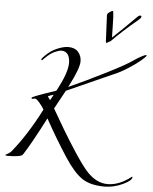

<svg xmlns="http://www.w3.org/2000/svg" viewBox="-81 -1271 1229 1543"><g transform="rotate(5 533.5 -500.0)"><path d="M737 -946Q731 -946 731 -954Q731 -976 726 -1059Q721 -1142 721 -1166Q721 -1175 725 -1180.5Q729 -1186 742 -1195Q757 -1206 764 -1206Q771 -1206 773 -1158Q774 -1136 774.5 -1105.5Q775 -1075 776 -1040.5Q777 -1006 777 -994H779Q855 -1065 968 -1178Q978 -1188 989 -1188Q998 -1188 998 -1178Q998 -1170 978 -1153Q849 -1045 769 -963Q767 -961 751 -953Q749 -952 746 -950.5Q743 -949 740.5 -947.5Q738 -946 737 -946ZM542 -780Q542 -722 468 -580Q463 -571 461 -566Q599 -628 758.5 -708.5Q918 -789 971 -828Q990 -842 1021.5 -859Q1053 -876 1063 -876Q1067 -876 1067 -872Q1067 -865 1032 -834.5Q997 -804 932.5 -762Q868 -720 803 -694L445 -534L363 -384Q379 -357 408.5 -306Q438 -255 455.5 -225.5Q473 -196 503 -147.5Q533 -99 565 -50Q641 65 680 105Q756 184 843 184Q935 184 1029 112Q1033 108 1037 108Q1039 108 1039 110Q1039 139 966.5 172.5Q894 206 821 206Q708 206 641.5 162.5Q575 119 499 4Q400 -148 317 -300Q206 -85 149 2Q144 10 136.5 14.5Q129 19 100 23.5Q71 28 20 28Q6 28 6 22Q6 20 12.5 17Q19 14 32 6Q45 -2 56 -16Q171 -157 279 -368Q263 -395 239 -422.5Q215 -450 203 -450Q200 -450 193 -448Q186 -446 183 -446Q175 -446 175 -454Q175 -463 369 -528Q451 -678 451 -758Q451 -802 433.5 -827Q416 -852 382 -852Q363 -852 328 -836.5Q293 -821 254 -782Q234 -762 232 -762Q226 -762 226 -768Q226 -774 248 -796Q292 -842 345 -864Q398 -886 434 -886Q488 -886 515 -854.5Q542 -823 542 -780ZM325 -448 351 -494Q340 -491 323.5 -485Q307 -479 305 -478Q312 -465 325 -448Z"/></g></svg>

Font: Miama Nueva
Style: Medium
Weight: 400
Italic angle: -28°
Version: Version 1.0